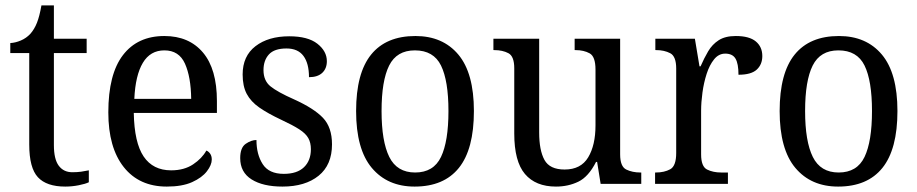

<svg xmlns="http://www.w3.org/2000/svg" viewBox="-20 -679 3385 709"><path d="M221 10Q152 10 120 -24.5Q88 -59 88 -145V-483H18V-520Q37 -521 57 -529.5Q77 -538 92 -554Q107 -571 116.5 -595Q126 -619 133 -659H179V-536H300V-483H179V-143Q179 -91 197 -67Q215 -43 247 -43Q265 -43 279.5 -45Q294 -47 308 -50V-6Q296 0 271 5Q246 10 221 10Z M596 10Q494 10 437 -62Q380 -134 380 -264Q380 -405 434 -475.5Q488 -546 587 -546Q678 -546 729.5 -485Q781 -424 781 -306V-262H474Q476 -152 510.5 -101Q545 -50 612 -50Q660 -50 693 -72Q726 -94 742 -123Q750 -120 756 -111.5Q762 -103 762 -90Q762 -70 744 -46.5Q726 -23 689.5 -6.5Q653 10 596 10ZM686 -314Q685 -395 663 -444Q641 -493 587 -493Q535 -493 507.5 -447Q480 -401 476 -314Z M1023 10Q951 10 909 -16.5Q867 -43 867 -95Q867 -134 887.5 -148Q908 -162 927 -162Q927 -109 950 -73Q973 -37 1028 -37Q1077 -37 1102.5 -61.5Q1128 -86 1128 -128Q1128 -152 1118.5 -169Q1109 -186 1085 -201.5Q1061 -217 1018 -237Q969 -260 937.5 -282Q906 -304 891 -332.5Q876 -361 876 -404Q876 -472 923.5 -508.5Q971 -545 1048 -545Q1117 -545 1152 -517.5Q1187 -490 1187 -453Q1187 -426 1170 -410Q1153 -394 1121 -394Q1121 -445 1100.5 -472.5Q1080 -500 1038 -500Q993 -500 973 -478Q953 -456 953 -420Q953 -381 979 -360Q1005 -339 1066 -312Q1139 -279 1172.5 -244Q1206 -209 1206 -146Q1206 -70 1156.5 -30Q1107 10 1023 10Z M1511 10Q1411 10 1353 -59Q1295 -128 1295 -269Q1295 -409 1350.5 -477.5Q1406 -546 1514 -546Q1615 -546 1672.5 -477.5Q1730 -409 1730 -269Q1730 -128 1674.5 -59Q1619 10 1511 10ZM1513 -42Q1581 -42 1608.5 -99.5Q1636 -157 1636 -269Q1636 -381 1608.5 -437Q1581 -493 1512 -493Q1445 -493 1417 -437Q1389 -381 1389 -269Q1389 -157 1417.5 -99.5Q1446 -42 1513 -42Z M2033 10Q1958 10 1918.5 -36.5Q1879 -83 1879 -186V-427Q1879 -471 1857.5 -482.5Q1836 -494 1805 -494H1802V-536H1971V-190Q1971 -124 1990.5 -88.5Q2010 -53 2065 -53Q2125 -53 2152 -98Q2179 -143 2179 -216V-422Q2179 -470 2157.5 -482Q2136 -494 2105 -494H2102V-536H2270V-109Q2270 -64 2292.5 -53Q2315 -42 2345 -42H2348V0H2198L2185 -81H2181Q2153 -26 2115.5 -8Q2078 10 2033 10Z M2399 0V-42H2402Q2433 -42 2455 -54Q2477 -66 2477 -114V-426Q2477 -471 2455 -482.5Q2433 -494 2403 -494H2400V-536H2546L2563 -434H2567Q2580 -464 2595 -489.5Q2610 -515 2634 -530.5Q2658 -546 2697 -546Q2747 -546 2771 -526Q2795 -506 2795 -472Q2795 -441 2774.5 -422Q2754 -403 2707 -403Q2707 -444 2696 -462.5Q2685 -481 2658 -481Q2634 -481 2617 -460Q2600 -439 2589.5 -406.5Q2579 -374 2574 -337.5Q2569 -301 2569 -270V-109Q2569 -64 2591 -53Q2613 -42 2643 -42H2668V0Z M3075 10Q2975 10 2917 -59Q2859 -128 2859 -269Q2859 -409 2914.5 -477.5Q2970 -546 3078 -546Q3179 -546 3236.5 -477.5Q3294 -409 3294 -269Q3294 -128 3238.5 -59Q3183 10 3075 10ZM3077 -42Q3145 -42 3172.5 -99.5Q3200 -157 3200 -269Q3200 -381 3172.5 -437Q3145 -493 3076 -493Q3009 -493 2981 -437Q2953 -381 2953 -269Q2953 -157 2981.5 -99.5Q3010 -42 3077 -42Z"/></svg>

Font: Noto Serif Lao SemCond
Style: Regular
Weight: 400
Width: 4
Designer: Monotype Design Team
Foundry: Monotype Imaging Inc.
Version: Version 2.004; ttfautohint (v1.8.4.7-5d5b)